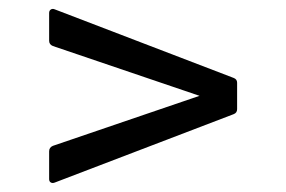

<svg xmlns="http://www.w3.org/2000/svg" viewBox="-20 -511 640 429"><path d="M102.1 -103Q97.2 -101.1 93.5 -103.3Q89.8 -105.5 89.8 -110.8V-172.9Q89.8 -181.6 98.1 -185.1L425.8 -296.9L98.1 -408.2Q89.8 -411.6 89.8 -419.9V-481.9Q89.8 -487.3 93.5 -489.7Q97.2 -492.2 102.1 -490.2L502 -336.9Q509.8 -334 509.8 -326.2V-267.1Q509.8 -258.8 502 -255.9Z"/></svg>

Font: Sofia Sans
Style: Regular
Weight: 400
Designer: Botio Nikoltchev, Ani Petrova
Foundry: lettersoup
Version: Version 4.100